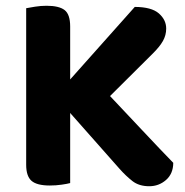

<svg xmlns="http://www.w3.org/2000/svg" viewBox="-20 -636 643 666"><path d="M154.3 -322.2 324.4 -342.4Q408.4 -253.3 474.3 -183.2Q540.1 -113.1 581 -71.2Q580.7 -33.2 555.8 -11.6Q530.9 10 497.7 10Q462.4 10 439.4 -7.9Q416.4 -25.9 394.8 -50.3ZM327.8 -269.1 134.4 -260.5 447.5 -612Q505.4 -611.8 531 -589.5Q556.5 -567.2 556.5 -536.8Q556.5 -513.9 545.1 -493.7Q533.6 -473.4 508.2 -448.5ZM70.8 -424H223.4V-1Q213.6 1.8 193.8 4.6Q173.9 7.5 152.8 7.5Q108 7.5 89.4 -8.7Q70.8 -24.9 70.8 -64.4ZM223.4 -232.4H70.8V-607.5Q81.1 -609.5 101.5 -612.8Q121.8 -616 141.4 -616Q184.7 -616 204.1 -601.1Q223.4 -586.1 223.4 -544.1Z"/></svg>

Font: Baloo Bhaijaan 2
Style: Regular
Weight: 400
Designer: Sanskriti Dholi, Noopur Datye and Ek Type
Foundry: Ek Type
Version: Version 1.701